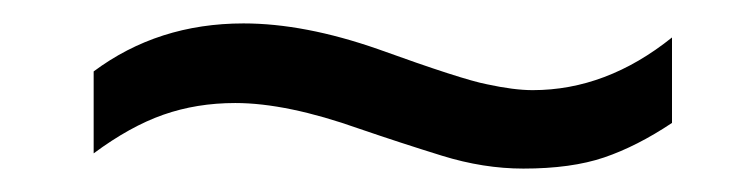

<svg xmlns="http://www.w3.org/2000/svg" viewBox="-20 -414 624 164"><path d="M427 -270Q393 -270 357.5 -281Q322 -292 287 -304Q225 -326 181 -326Q148 -326 119.5 -316Q91 -306 60 -283V-353Q115 -394 188 -394Q240 -394 303 -372Q375 -346 396 -342Q419 -337 435 -337Q498 -337 554 -382V-309Q524 -289 496 -279.5Q468 -270 427 -270Z"/></svg>

Font: Libra Sans Modern
Style: Italic
Weight: 400
Italic angle: -12°
Foundry: Stefan Peev, Context Ltd
Version: Version 1.000